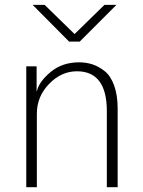

<svg xmlns="http://www.w3.org/2000/svg" viewBox="-20 -776 591 796"><path d="M88.9 0V-501H131.8V-397.5H132.8Q141.6 -437.5 189.9 -477.5Q238.3 -517.6 307.6 -517.6Q336.9 -517.6 362.8 -509.3Q388.7 -501 413.6 -481.4Q438.5 -461.9 453.1 -421.9Q467.8 -381.8 467.8 -324.2V0H422.9V-315.4Q422.9 -480.5 298.8 -480.5Q234.4 -480.5 183.6 -428.2Q132.8 -376 132.8 -304.7V0ZM115.2 -755.9H165L289.1 -634.8L413.1 -755.9H462.9L310.5 -603.5H266.6Z"/></svg>

Font: Gothic A1 ExtraLight
Style: Regular
Weight: 275
Designer: HanYang I&C Co.,Ltd.
Foundry: HanYang I&C Co.,Ltd.
Version: Version 2.50